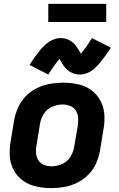

<svg xmlns="http://www.w3.org/2000/svg" viewBox="-20 -966 616 994"><path d="M245 8Q278 8 312.5 2Q347 -4 379.5 -20Q412 -36 438 -62.5Q464 -89 478 -121.5Q492 -154 498 -188L516 -298Q523 -337 520 -375.5Q517 -414 499 -446.5Q481 -479 451 -500.5Q421 -522 383 -530Q345 -538 306 -538Q273 -538 238.5 -532Q204 -526 171.5 -510Q139 -494 113.5 -468Q88 -442 73.5 -409Q59 -376 53 -343L35 -233Q28 -193 31 -154.5Q34 -116 52 -83.5Q70 -51 100 -30Q130 -9 168 -0.5Q206 8 245 8ZM247 -105Q226 -105 207.5 -112.5Q189 -120 178.5 -136.5Q168 -153 166.5 -173.5Q165 -194 169 -214L187 -324Q191 -351 207 -376.5Q223 -402 250 -413.5Q277 -425 304 -425Q325 -425 343.5 -417.5Q362 -410 372.5 -393.5Q383 -377 384.5 -357Q386 -337 383 -316L364 -206Q360 -179 344 -153.5Q328 -128 301 -116.5Q274 -105 247 -105ZM230 -580Q249 -610 263.5 -630Q278 -650 288 -661Q295 -650 301 -639Q307 -628 317 -616Q327 -604 338.5 -596.5Q350 -589 364 -584.5Q378 -580 393 -580Q414 -580 434.5 -589Q455 -598 471 -613Q487 -628 499 -642.5Q511 -657 524.5 -676Q538 -695 554 -719L456 -769Q438 -739 423 -719Q408 -699 399 -688Q392 -699 385.5 -710Q379 -721 369.5 -733Q360 -745 348.5 -752.5Q337 -760 323 -764.5Q309 -769 294 -769Q273 -769 252.5 -759.5Q232 -750 215.5 -735.5Q199 -721 187.5 -706.5Q176 -692 162 -673Q148 -654 133 -630ZM230 -852H530V-946H230Z"/></svg>

Font: Iosevka Sparkle XBdObl
Style: Regular
Weight: 800
Italic angle: -9°
Designer: Belleve Invis
Foundry: Belleve Invis
Version: Version 4.5.0; ttfautohint (v1.8.3)